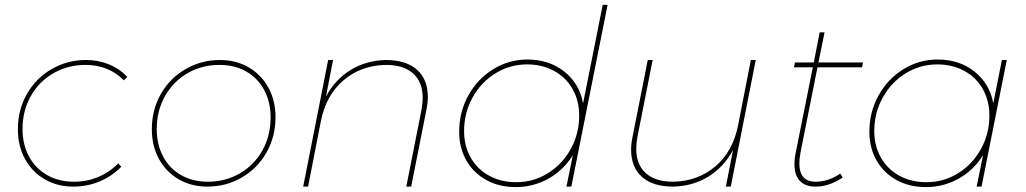

<svg xmlns="http://www.w3.org/2000/svg" viewBox="-20 -762 4190 784"><path d="M53 -234Q53 -314 90 -378.5Q127 -443 191 -480Q255 -517 331 -517Q382 -517 425.5 -499Q469 -481 500 -448L486 -434Q423 -497 329 -497Q258 -497 199 -463.5Q140 -430 106 -370Q72 -310 72 -235Q72 -172 98.5 -123Q125 -74 172.5 -47Q220 -20 282 -20Q335 -20 381.5 -39.5Q428 -59 463 -95L475 -81Q437 -42 386.5 -21Q336 0 280 0Q214 0 162.5 -30Q111 -60 82 -113Q53 -166 53 -234Z M1105 -284Q1105 -204 1068 -139Q1031 -74 967 -37Q903 0 827 0Q761 0 709.5 -30Q658 -60 629 -113Q600 -166 600 -234Q600 -314 637 -378.5Q674 -443 738 -480Q802 -517 878 -517Q944 -517 995.5 -487Q1047 -457 1076 -404Q1105 -351 1105 -284ZM620 -235Q620 -172 646 -123Q672 -74 719.5 -47Q767 -20 829 -20Q900 -20 958.5 -53.5Q1017 -87 1051 -147Q1085 -207 1085 -283Q1085 -345 1059 -394Q1033 -443 985.5 -470Q938 -497 876 -497Q805 -497 746.5 -463.5Q688 -430 654 -370Q620 -310 620 -235Z M1727 -366Q1727 -342 1721 -313L1659 0H1639L1701 -313Q1706 -341 1706 -362Q1706 -427 1667 -462Q1628 -497 1555 -497Q1454 -495 1382.5 -434Q1311 -373 1290 -266L1238 0H1218L1320 -517H1340L1311 -368Q1349 -438 1412 -476.5Q1475 -515 1555 -517Q1638 -517 1682.5 -477.5Q1727 -438 1727 -366Z M1855 -224Q1855 -305 1892.5 -372.5Q1930 -440 1994 -479.5Q2058 -519 2134 -519Q2222 -519 2284 -470Q2346 -421 2361 -340L2441 -742H2461L2313 0H2293L2319 -128Q2280 -66 2218.5 -32Q2157 2 2086 2Q2019 2 1966.5 -26.5Q1914 -55 1884.5 -106.5Q1855 -158 1855 -224ZM2345 -290Q2345 -351 2318 -398.5Q2291 -446 2242.5 -472.5Q2194 -499 2132 -499Q2062 -499 2003 -462.5Q1944 -426 1909.5 -363.5Q1875 -301 1875 -227Q1875 -166 1902 -118.5Q1929 -71 1977.5 -44.5Q2026 -18 2088 -18Q2158 -18 2217 -54.5Q2276 -91 2310.5 -153.5Q2345 -216 2345 -290Z M2557 -151Q2557 -176 2563 -204L2625 -517H2645L2583 -204Q2578 -176 2578 -155Q2578 -90 2617 -55Q2656 -20 2729 -20Q2830 -22 2901.5 -83Q2973 -144 2994 -251L3046 -517H3066L2964 0H2944L2973 -149Q2935 -79 2872 -40.5Q2809 -2 2729 0Q2646 0 2601.5 -39.5Q2557 -79 2557 -151Z M3249 -141Q3244 -113 3244 -95Q3244 -20 3310 -20Q3363 -20 3411 -53L3421 -37Q3365 0 3311 0Q3268 0 3246 -23.5Q3224 -47 3224 -92Q3224 -115 3230 -143L3299 -487H3222L3226 -507H3303L3327 -630H3347L3322 -507H3504L3500 -487H3318Z M3530 -224Q3530 -305 3567.5 -372.5Q3605 -440 3669 -479.5Q3733 -519 3809 -519Q3897 -519 3959 -470Q4021 -421 4036 -340L4071 -517H4091L3988 0H3968L3994 -128Q3955 -66 3893.5 -32Q3832 2 3761 2Q3694 2 3641.5 -26.5Q3589 -55 3559.5 -106.5Q3530 -158 3530 -224ZM4020 -290Q4020 -351 3993 -398.5Q3966 -446 3917.5 -472.5Q3869 -499 3807 -499Q3737 -499 3678 -462.5Q3619 -426 3584.5 -363.5Q3550 -301 3550 -227Q3550 -166 3577 -118.5Q3604 -71 3652.5 -44.5Q3701 -18 3763 -18Q3833 -18 3892 -54.5Q3951 -91 3985.5 -153.5Q4020 -216 4020 -290Z"/></svg>

Font: Gontserrat Thin
Style: Italic
Weight: 250
Italic angle: -11.3°
Designer: Julieta Ulanovsky
Foundry: Julieta Ulanovsky
Version: Version 6.001